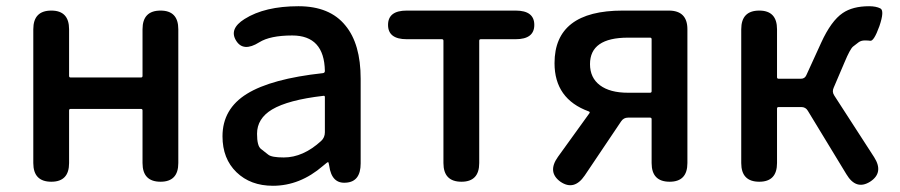

<svg xmlns="http://www.w3.org/2000/svg" viewBox="-20 -584 2892 617"><path d="M145 0Q87 0 87 -60V-490Q87 -550 145 -550Q202 -550 202 -490V-340Q202 -335 207 -335H433Q438 -335 438 -340V-490Q438 -550 496 -550Q553 -550 553 -490V-60Q553 0 496 0Q438 0 438 -60V-229Q438 -234 433 -234H207Q202 -234 202 -229V-60Q202 0 145 0Z M857 13Q785 13 740 -30.5Q695 -74 695 -146Q695 -234 773.5 -282.5Q852 -331 1018 -349Q1024 -350 1024 -356Q1022 -470 919 -470Q848 -470 813 -448Q762 -416 739 -453Q715 -491 766 -523Q831 -564 939 -564Q1040 -564 1090 -502Q1139 -443 1139 -331V-59Q1139 0 1092 3Q1046 7 1038 -51L1037 -56Q1036 -63 1034 -63Q1032 -63 1018 -51Q944 13 857 13ZM892 -78Q954 -78 1012 -131Q1024 -142 1024 -159V-272Q1024 -277 1019 -276Q906 -263 854 -232Q806 -203 806 -154Q806 -115 818.5 -105.5Q831 -96 842 -87Q853 -78 892 -78Z M1463 0Q1405 0 1405 -60V-453Q1405 -458 1400 -458H1287Q1227 -458 1227 -504Q1227 -550 1287 -550H1637Q1697 -550 1697 -504Q1697 -458 1637 -458H1525Q1520 -458 1520 -453V-60Q1520 0 1463 0Z M1781 0Q1738 -31 1773 -80L1874 -220Q1877 -224 1872 -226Q1762 -266 1762 -381Q1762 -550 1981 -550H2129Q2189 -550 2189 -490V-60Q2189 0 2132 0Q2074 0 2074 -60V-201Q2074 -206 2069 -206H1998Q1984 -206 1976 -194L1859 -20Q1825 30 1781 0ZM1998 -286H2069Q2074 -286 2074 -291V-458Q2074 -463 2069 -463H1998Q1876 -463 1876 -378Q1876 -334 1908 -310Q1940 -286 1998 -286Z M2420 0Q2362 0 2362 -60V-490Q2362 -550 2420 -550Q2477 -550 2477 -490V-336Q2477 -331 2482 -331H2554Q2566 -331 2571 -342L2619 -447Q2651 -517 2688 -542Q2720 -564 2773 -564Q2795 -564 2809 -557Q2823 -550 2806 -500Q2788 -450 2776 -453Q2771 -454 2759 -454Q2747 -454 2739 -448Q2731 -442 2721.5 -434.5Q2712 -427 2694 -384L2659 -302Q2653 -289 2661 -277L2789 -79Q2821 -29 2776 0Q2731 28 2700 -24L2576 -228Q2569 -240 2555 -240H2482Q2477 -240 2477 -235V-60Q2477 0 2420 0Z"/></svg>

Font: Resource Han Rounded JP Medium
Style: Regular
Weight: 500
Designer: Cyano Hao (round all glyphs); Ryoko NISHIZUKA 西塚涼子 (kana, bopomofo & ideographs); Paul D. Hunt (Latin, Greek & Cyrillic)
Foundry: Cyano Hao
Version: 0.990